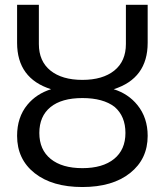

<svg xmlns="http://www.w3.org/2000/svg" viewBox="-20 -752 667 784"><path d="M448.2 -315.4Q401.4 -351.6 316.4 -351.6Q231.4 -351.6 186 -314.5Q140.6 -277.3 140.6 -209Q140.6 -140.6 187 -103Q233.4 -65.4 316.4 -65.4Q399.4 -65.4 445.8 -103Q492.2 -140.6 492.2 -209Q492.2 -277.3 448.2 -315.4ZM49.8 -577.1V-732.4H138.7V-572.3Q138.7 -502 186 -463.9Q233.4 -425.8 316.4 -425.8Q399.4 -425.8 446.8 -463.9Q494.1 -502 494.1 -572.3V-732.4H583V-577.1Q583 -431.6 444.3 -387.7Q503.9 -369.1 541 -323.2Q583 -271.5 583 -197.3Q583 -102.5 511.2 -45.4Q439.5 11.7 316.4 11.7Q193.4 11.7 121.6 -44.9Q49.8 -101.6 49.8 -197.3Q49.8 -273.4 91.8 -324.2Q128.9 -369.1 188.5 -387.7Q49.8 -431.6 49.8 -577.1Z"/></svg>

Font: irohakakuC Regular
Style: Regular
Weight: 400
Designer: [Source Han Sans]
Ryoko NISHIZUKA Ë•øÂ°öÊ∂ºÂ≠ê (kana & ideographs); Paul D. Hunt (Latin, Greek & Cyrillic); Wenlong ZHAN
Version: Version 1.001.20160904